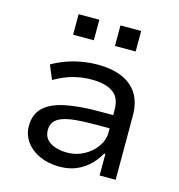

<svg xmlns="http://www.w3.org/2000/svg" viewBox="-107 -809 851 913"><g transform="rotate(15 318.0 -353.0)"><path d="M266 9Q212 9 169 -10.5Q126 -30 101.5 -64Q77 -98 77 -141Q77 -198 111.5 -231.5Q146 -265 214 -279.5Q282 -294 382 -294H466V-229H388Q332 -229 290.5 -225.5Q249 -222 222.5 -213Q196 -204 182.5 -188Q169 -172 169 -146Q169 -105 202 -85Q235 -65 284 -65Q329 -65 366.5 -85Q404 -105 427.5 -138Q451 -171 451 -209V-322Q451 -380 414 -405.5Q377 -431 309 -431Q264 -431 219.5 -419.5Q175 -408 127 -380L98 -449Q131 -468 167.5 -481Q204 -494 243 -500.5Q282 -507 321 -507Q386 -507 436 -487Q486 -467 514 -424.5Q542 -382 542 -314V0H463V-106H457Q441 -77 415 -50.5Q389 -24 352 -7.5Q315 9 266 9ZM374 -614V-715H476V-614ZM168 -614V-715H270V-614Z"/></g></svg>

Font: Nunito Sans 6pt
Style: Regular
Weight: 400
Version: Version 3.101;gftools[0.9.27]